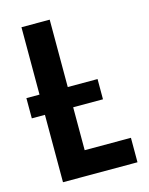

<svg xmlns="http://www.w3.org/2000/svg" viewBox="-107 -766 647 834"><g transform="rotate(-15 216.0 -348.5)"><path d="M71.5 0V-697H198.5V-110H406.5V0ZM12.5 -303V-394H332.5V-303Z"/></g></svg>

Font: Alatsi
Style: Regular
Weight: 400
Designer: Spyros Zevelakis, Eben Sorkin
Foundry: www.sorkintype.com
Version: Version 1.008; ttfautohint (v1.8.4.7-5d5b)